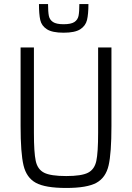

<svg xmlns="http://www.w3.org/2000/svg" viewBox="-20 -923 654 951"><path d="M82 -298V-688H148V-265Q148 -168 157 -126Q166 -84 198.5 -67.5Q231 -51 308 -51Q384 -51 416 -67.5Q448 -84 457 -125.5Q466 -167 466 -265V-688H532V-298Q532 -165 518 -104Q504 -43 457.5 -17.5Q411 8 308 8Q204 8 157.5 -17.5Q111 -43 96.5 -104Q82 -165 82 -298ZM173 -903H218Q218 -864 222 -844.5Q226 -825 242.5 -814Q259 -803 295 -803Q332 -803 348.5 -814Q365 -825 369 -844.5Q373 -864 373 -903H418Q418 -853 411 -824Q404 -795 377.5 -778Q351 -761 295 -761Q239 -761 212.5 -778Q186 -795 179.5 -823.5Q173 -852 173 -903Z"/></svg>

Font: Saira Semi Condensed Light
Style: Regular
Weight: 300
Width: 4
Designer: Hector Gatti with collaboration of the Omnibus-Type team
Foundry: Omnibus-Type
Version: Version 1.001; ttfautohint (v1.8)